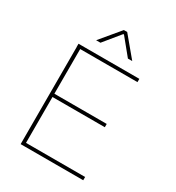

<svg xmlns="http://www.w3.org/2000/svg" viewBox="-213 -1039 1065 1165"><g transform="rotate(30 319.5 -456.5)"><path d="M137.2 -703.1V0H112.8V-703.1ZM503.9 -367.2V-344.2H118.2V-367.2ZM551.3 -22.9V0H115.7V-22.9ZM538.6 -703.1V-680.2H112.3V-703.1ZM309.1 -912.6H320.8V-889.6H318.4L224.6 -774.9H194.3ZM417 -774.9 323.2 -889.6H320.8V-912.6H332.5L447.3 -774.9Z"/></g></svg>

Font: Wand UI Pro
Style: Regular
Weight: 400
Designer: Andreas Faust
Version: Version 1.003;FEAKit 1.0